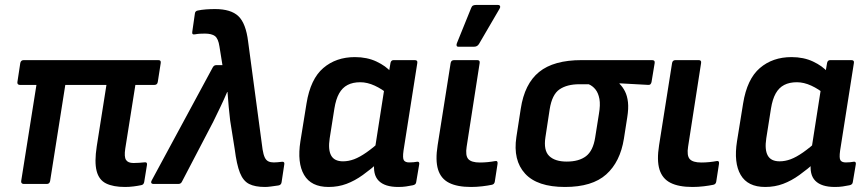

<svg xmlns="http://www.w3.org/2000/svg" viewBox="-20 -731 3440 763"><path d="M476.9 12Q429.9 12 401.5 -2Q373.1 -16 364 -51.6Q354.8 -87.2 364.5 -149.7L403 -393.6H239.5L179.2 -11.7Q176.9 0 166.2 0H73.9Q68.9 0 66.1 -3.3Q63.2 -6.7 64.2 -11.7L124.8 -393.6H58.5Q53.5 -393.6 50.8 -396.9Q48.2 -400.2 49.2 -405.3L60.6 -480.4Q62.9 -492.1 74.3 -492.1H609.4Q620.7 -492.1 618.7 -480.4L607 -405.3Q605 -393.6 593.9 -393.6H518L477.8 -140.5Q472.8 -107.8 480.8 -95.5Q488.8 -83.2 510.4 -83.2Q520.8 -83.2 532.3 -84Q543.7 -84.9 554.4 -85.9Q565.8 -87.5 564.1 -75.9L553 -7.4Q550.7 3.6 540.7 4.9Q528 7.6 511 9.8Q494 12 476.9 12Z M1033.3 12Q993.6 12 970 0.1Q946.5 -11.7 933.5 -44.3Q920.5 -76.9 912.8 -138L894.7 -251.6Q891.7 -276.6 888.9 -306.1Q886.1 -335.7 884.1 -365.4H882.8Q870.1 -335.7 855.8 -305.8Q841.5 -275.9 827.2 -246.8L703.4 -9.7Q699.1 0 689 0H589Q583.4 0 581.4 -4Q579.3 -8 582.7 -13.7L825.2 -462.7Q830.2 -472.1 838.9 -472.1H864L852.1 -546.3Q847.4 -577.8 834.1 -587.7Q820.8 -597.5 794.2 -597.5Q784.5 -597.5 774.8 -597Q765.1 -596.5 754.5 -594.5Q741.8 -592.1 744.1 -604.8L754.5 -677.3Q755.5 -687.6 766.6 -689.3Q780.6 -692.3 798.7 -693.7Q816.7 -695 834.4 -695Q897.6 -695 927.3 -666.8Q957.1 -638.6 966 -565.9L1023.5 -137Q1026.8 -116.7 1032.1 -105.4Q1037.4 -94.2 1046.4 -89.8Q1055.4 -85.5 1067.7 -85.5Q1075.4 -85.5 1082.2 -86.2Q1089 -86.9 1098.7 -87.9Q1104.7 -89.2 1107.9 -86.4Q1111.1 -83.5 1109.7 -77.5L1099 -6.7Q1097.3 4.3 1086.3 6Q1071.9 8 1057.8 10Q1043.7 12 1033.3 12Z M1285.8 12Q1216.4 12 1188.4 -36Q1160.4 -83.9 1173.8 -169.6L1198.1 -319.9Q1213.8 -417 1264.6 -460.5Q1315.3 -504.1 1390.4 -504.1Q1438.7 -504.1 1476.2 -486.4Q1513.7 -468.7 1534.7 -444.2L1523.3 -355.9Q1498.7 -376.9 1469.1 -390.6Q1439.6 -404.2 1411.7 -404.2Q1382.1 -404.2 1361.4 -393.4Q1340.6 -382.7 1327.7 -359.8Q1314.8 -336.9 1308.8 -299.3L1290.2 -181.6Q1283.2 -136.1 1296 -113Q1308.7 -89.9 1343.3 -89.9Q1364.9 -89.9 1387.2 -98.2Q1409.4 -106.5 1436.3 -125.3Q1463.2 -144 1497.4 -174.9L1487.4 -88.3Q1453.6 -58.4 1421.8 -35.6Q1390 -12.7 1357.1 -0.4Q1324.2 12 1285.8 12ZM1562.7 12Q1509.3 12 1485 -12.6Q1460.6 -37.1 1468 -88.8L1471.3 -111.2L1469.9 -139.1L1510.3 -397.7L1524 -434.8L1531.7 -480.4Q1532.7 -486.1 1535.8 -489.1Q1539 -492.1 1544 -492.1H1628.2Q1640.6 -492.1 1638.3 -480.4L1583.6 -132.7Q1579.3 -102.1 1585.1 -93.8Q1590.9 -85.5 1606.2 -85.5Q1615.2 -85.5 1623.1 -86.3Q1631.1 -87.2 1637.1 -88.2Q1648.1 -89.9 1645.8 -77.2L1634 -7.4Q1633 2.9 1620.3 5.3Q1606.9 8 1593.5 10Q1580.1 12 1562.7 12Z M1851.9 12Q1797.2 12 1764.7 -4.4Q1732.2 -20.7 1720.8 -57.3Q1709.5 -93.9 1719.2 -154.1L1770.8 -480.4Q1772.8 -492.1 1784.5 -492.1H1876.7Q1888.1 -492.1 1886.1 -480.4L1834.5 -148.4Q1828.8 -112.8 1840.9 -99Q1853.1 -85.2 1887 -85.2Q1902.7 -85.2 1918.8 -86.8Q1935 -88.5 1947.6 -90.9Q1959 -93.2 1957.3 -80.2L1946.3 -9.1Q1944.6 1.3 1934.6 3.3Q1919.2 6.6 1896.6 9.3Q1874 12 1851.9 12ZM1801.7 -545.3Q1795.7 -545.3 1794.6 -549.5Q1793.4 -553.7 1795.7 -559.4L1852.5 -699.6Q1855.2 -706.7 1859.9 -709Q1864.6 -711.3 1871.3 -711.3H1958.9Q1965.5 -711.3 1967.2 -706.7Q1968.9 -702 1965.2 -696.3L1883.9 -557Q1877.2 -545.3 1863.8 -545.3Z M2225.1 12Q2115 12 2066.6 -41.1Q2018.1 -94.1 2032.1 -186.6L2049.4 -298.5Q2064.4 -398 2122.4 -445Q2180.3 -492.1 2291.3 -492.1H2571.3Q2583.6 -492.1 2581.6 -480.4L2569.2 -405.3Q2568.2 -400.2 2565.2 -396.7Q2562.2 -393.2 2556.5 -393.6L2442 -399.9V-397.9Q2454.7 -385.6 2463.7 -367.8Q2472.7 -350 2475.5 -325Q2478.3 -300 2472.7 -265L2459.4 -179.9Q2444.7 -87.7 2389.1 -37.9Q2333.5 12 2225.1 12ZM2232.2 -88.9Q2280.7 -88.9 2308.8 -110.3Q2336.8 -131.8 2345.1 -184L2360 -277.8Q2366.4 -314.4 2362.1 -337.8Q2357.7 -361.3 2346.5 -375.4Q2335.2 -389.5 2319.6 -396.2H2282Q2233.5 -396.2 2203.6 -375.9Q2173.7 -355.6 2164.4 -296.7L2147.5 -185.7Q2139.5 -133.5 2162.4 -111.2Q2185.3 -88.9 2232.2 -88.9Z M2731.9 12Q2677.2 12 2644.7 -4.4Q2612.2 -20.7 2600.8 -57.3Q2589.5 -93.9 2599.2 -154.1L2650.8 -480.4Q2652.8 -492.1 2664.5 -492.1H2756.7Q2768.1 -492.1 2766.1 -480.4L2714.5 -148.4Q2708.8 -112.8 2720.9 -99Q2733.1 -85.2 2767 -85.2Q2782.7 -85.2 2798.8 -86.8Q2815 -88.5 2827.6 -90.9Q2839 -93.2 2837.3 -80.2L2826.3 -9.1Q2824.6 1.3 2814.6 3.3Q2799.2 6.6 2776.6 9.3Q2754 12 2731.9 12Z M3020.8 12Q2951.4 12 2923.4 -36Q2895.4 -83.9 2908.8 -169.6L2933.1 -319.9Q2948.8 -417 2999.6 -460.5Q3050.3 -504.1 3125.4 -504.1Q3173.7 -504.1 3211.2 -486.4Q3248.7 -468.7 3269.7 -444.2L3258.3 -355.9Q3233.7 -376.9 3204.1 -390.6Q3174.6 -404.2 3146.7 -404.2Q3117.1 -404.2 3096.4 -393.4Q3075.6 -382.7 3062.7 -359.8Q3049.8 -336.9 3043.8 -299.3L3025.2 -181.6Q3018.2 -136.1 3031 -113Q3043.7 -89.9 3078.3 -89.9Q3099.9 -89.9 3122.2 -98.2Q3144.4 -106.5 3171.3 -125.3Q3198.2 -144 3232.4 -174.9L3222.4 -88.3Q3188.6 -58.4 3156.8 -35.6Q3125 -12.7 3092.1 -0.4Q3059.2 12 3020.8 12ZM3297.7 12Q3244.3 12 3220 -12.6Q3195.6 -37.1 3203 -88.8L3206.3 -111.2L3204.9 -139.1L3245.3 -397.7L3259 -434.8L3266.7 -480.4Q3267.7 -486.1 3270.8 -489.1Q3274 -492.1 3279 -492.1H3363.2Q3375.6 -492.1 3373.3 -480.4L3318.6 -132.7Q3314.3 -102.1 3320.1 -93.8Q3325.9 -85.5 3341.2 -85.5Q3350.2 -85.5 3358.1 -86.3Q3366.1 -87.2 3372.1 -88.2Q3383.1 -89.9 3380.8 -77.2L3369 -7.4Q3368 2.9 3355.3 5.3Q3341.9 8 3328.5 10Q3315.1 12 3297.7 12Z"/></svg>

Font: Sofia Sans Hairline
Style: Italic
Weight: 1
Italic angle: -9°
Designer: Botio Nikoltchev, Ani Petrova
Foundry: lettersoup
Version: Version 4.102